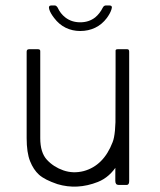

<svg xmlns="http://www.w3.org/2000/svg" viewBox="-20 -679 587 706"><path d="M455 -489V-267Q456 -233 453 -196Q428 -45 340 -10Q264 20 191 -2Q144 -18 123.5 -36.5Q103 -55 90.5 -86.5Q78 -118 78 -171V-489Q78 -498 87 -498H120Q129 -498 128 -489V-171Q128 -118 152.5 -91.5Q177 -65 213 -52.5Q249 -40 288 -50Q361 -70 394 -156Q406 -185 405 -271V-493Q405 -498 413 -498H448Q455 -498 455 -489ZM405 -418H455V-13Q455 1 446 1H416Q404 1 404 -14ZM275 -565Q246 -565 221.5 -577Q197 -589 179 -613Q165 -631 161 -645Q157 -659 169 -659H181Q187 -659 192 -651Q202 -629 220 -615Q243 -597 275 -597Q307 -597 330 -615Q347 -629 358 -651Q362 -659 370 -659H382Q395 -659 390 -645Q386 -631 373 -613Q355 -589 330 -577Q305 -565 275 -565Z"/></svg>

Font: Vivano Light
Style: Regular
Weight: 300
Designer: Joe Prince, Josias Burgherr
Version: Version 2.064;September 19, 2022;FontCreator 14.0.0.2877 64-